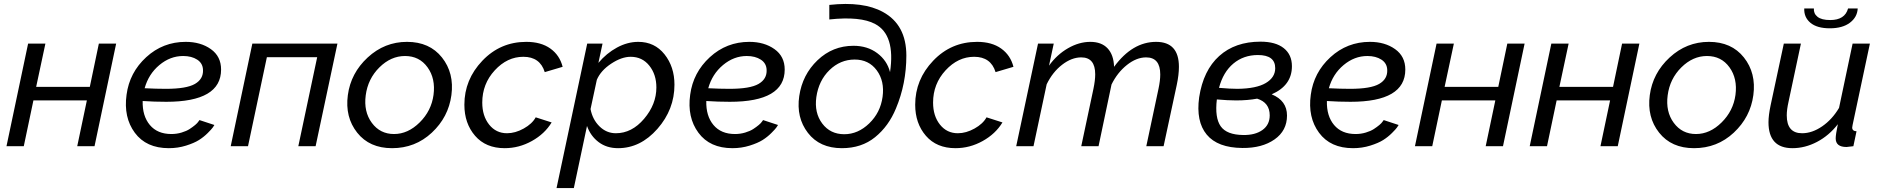

<svg xmlns="http://www.w3.org/2000/svg" viewBox="-20 -744 9563 977"><path d="M13 0 123 -522H211L164 -302H437L483 -522H571L461 0H373L422 -233H150L101 0Z M852 -62Q879 -62 904 -69.5Q929 -77 945 -87.5Q961 -98 973 -108Q985 -118 990 -126L995 -133L1071 -108Q1068 -103 1062.5 -95Q1057 -87 1037 -67Q1017 -47 992.5 -31.5Q968 -16 926.5 -3Q885 10 839 10Q724 10 666 -68.5Q608 -147 624 -262Q639 -375 724 -453Q809 -531 925 -531Q1001 -531 1053 -494Q1105 -457 1105 -390Q1105 -226 826 -226Q765 -226 706 -230Q704 -154 742.5 -108Q781 -62 852 -62ZM912 -459Q846 -459 791 -413Q736 -367 716 -295Q775 -292 824 -292Q929 -292 972 -317Q1015 -342 1013 -388Q1012 -422 983.5 -440.5Q955 -459 912 -459Z M1154 0 1264 -522H1697L1586 0H1498L1594 -453H1338L1242 0Z M1975 10Q1860 10 1797.5 -69Q1735 -148 1750 -260Q1765 -372 1851 -451.5Q1937 -531 2051 -531Q2166 -531 2229 -451.5Q2292 -372 2277 -260Q2262 -148 2177.5 -69Q2093 10 1975 10ZM2186 -261Q2197 -344 2155.5 -401.5Q2114 -459 2041 -459Q1969 -459 1910.5 -401Q1852 -343 1841 -259Q1830 -176 1872 -119Q1914 -62 1985 -62Q2056 -62 2115.5 -121Q2175 -180 2186 -261Z M2343 -211Q2343 -339 2434.5 -435Q2526 -531 2658 -531Q2733 -531 2780.5 -497Q2828 -463 2843 -404L2752 -377Q2728 -455 2643 -455Q2561 -455 2497.5 -386Q2434 -317 2434 -222Q2434 -154 2469 -110Q2504 -66 2560 -66Q2602 -66 2645 -90Q2688 -114 2706 -147L2787 -121Q2752 -63 2686.5 -26.5Q2621 10 2548 10Q2452 10 2397.5 -53Q2343 -116 2343 -211Z M2968 -522H3046L3025 -424Q3066 -473 3119.5 -502Q3173 -531 3228 -531Q3311 -531 3361.5 -467.5Q3412 -404 3412 -313Q3412 -187 3325.5 -88.5Q3239 10 3125 10Q3067 10 3026 -21Q2985 -52 2967 -103L2900 213H2812ZM3320 -299Q3320 -365 3284 -410Q3248 -455 3189 -455Q3143 -455 3090 -420Q3037 -385 3017 -338L2985 -189Q2995 -136 3030.5 -101Q3066 -66 3114 -66Q3195 -66 3257.5 -139.5Q3320 -213 3320 -299Z M3720 -62Q3747 -62 3772 -69.5Q3797 -77 3813 -87.5Q3829 -98 3841 -108Q3853 -118 3858 -126L3863 -133L3939 -108Q3936 -103 3930.5 -95Q3925 -87 3905 -67Q3885 -47 3860.5 -31.5Q3836 -16 3794.5 -3Q3753 10 3707 10Q3592 10 3534 -68.5Q3476 -147 3492 -262Q3507 -375 3592 -453Q3677 -531 3793 -531Q3869 -531 3921 -494Q3973 -457 3973 -390Q3973 -226 3694 -226Q3633 -226 3574 -230Q3572 -154 3610.5 -108Q3649 -62 3720 -62ZM3780 -459Q3714 -459 3659 -413Q3604 -367 3584 -295Q3643 -292 3692 -292Q3797 -292 3840 -317Q3883 -342 3881 -388Q3880 -422 3851.5 -440.5Q3823 -459 3780 -459Z M4264 10Q4151 10 4091 -68Q4031 -146 4047 -255Q4063 -364 4140 -437.5Q4217 -511 4323 -511Q4394 -511 4444 -473.5Q4494 -436 4509 -377Q4537 -567 4433 -622Q4359 -662 4200 -645V-719Q4373 -738 4473 -683Q4592 -618 4592 -461Q4592 -318 4539 -192Q4502 -102 4433 -46Q4364 10 4264 10ZM4276 -61Q4346 -61 4403 -116Q4460 -171 4471 -251Q4482 -331 4441.5 -386Q4401 -441 4329 -441Q4256 -441 4201 -387.5Q4146 -334 4134 -250Q4123 -170 4164 -115.5Q4205 -61 4276 -61Z M4637 -211Q4637 -339 4728.5 -435Q4820 -531 4952 -531Q5027 -531 5074.5 -497Q5122 -463 5137 -404L5046 -377Q5022 -455 4937 -455Q4855 -455 4791.5 -386Q4728 -317 4728 -222Q4728 -154 4763 -110Q4798 -66 4854 -66Q4896 -66 4939 -90Q4982 -114 5000 -147L5081 -121Q5046 -63 4980.5 -26.5Q4915 10 4842 10Q4746 10 4691.5 -53Q4637 -116 4637 -211Z M5262 -522H5342L5318 -410Q5358 -466 5414.5 -498.5Q5471 -531 5528 -531Q5585 -531 5616 -498Q5647 -465 5649 -404Q5742 -531 5863 -531Q5979 -531 5979 -404Q5979 -364 5968 -312L5901 0H5813L5875 -292Q5884 -334 5884 -365Q5884 -452 5812 -452Q5763 -452 5714.5 -413.5Q5666 -375 5636 -314L5570 0H5482L5544 -292Q5553 -335 5553 -366Q5553 -452 5482 -452Q5433 -452 5384.5 -414.5Q5336 -377 5306 -315L5239 0H5151Z M6451 -264Q6529 -232 6529 -156Q6529 -79 6465.5 -34.5Q6402 10 6302 9Q6176 8 6120.5 -59Q6065 -126 6082 -249Q6103 -386 6184 -459Q6265 -532 6394 -532Q6471 -532 6512.5 -499Q6554 -466 6554 -407Q6554 -309 6451 -264ZM6381 -464Q6308 -464 6256 -420.5Q6204 -377 6183 -297Q6240 -292 6277 -292Q6373 -293 6421 -321.5Q6469 -350 6469 -397Q6469 -464 6381 -464ZM6306 -57Q6367 -56 6404 -82.5Q6441 -109 6441 -157Q6441 -222 6377 -242Q6329 -233 6270 -233Q6229 -233 6172 -238Q6161 -145 6191.5 -101.5Q6222 -58 6306 -57Z M6878 -62Q6905 -62 6930 -69.5Q6955 -77 6971 -87.5Q6987 -98 6999 -108Q7011 -118 7016 -126L7021 -133L7097 -108Q7094 -103 7088.5 -95Q7083 -87 7063 -67Q7043 -47 7018.5 -31.5Q6994 -16 6952.5 -3Q6911 10 6865 10Q6750 10 6692 -68.5Q6634 -147 6650 -262Q6665 -375 6750 -453Q6835 -531 6951 -531Q7027 -531 7079 -494Q7131 -457 7131 -390Q7131 -226 6852 -226Q6791 -226 6732 -230Q6730 -154 6768.5 -108Q6807 -62 6878 -62ZM6938 -459Q6872 -459 6817 -413Q6762 -367 6742 -295Q6801 -292 6850 -292Q6955 -292 6998 -317Q7041 -342 7039 -388Q7038 -422 7009.5 -440.5Q6981 -459 6938 -459Z M7180 0 7290 -522H7378L7331 -302H7604L7650 -522H7738L7628 0H7540L7589 -233H7317L7268 0Z M7764 0 7874 -522H7962L7915 -302H8188L8234 -522H8322L8212 0H8124L8173 -233H7901L7852 0Z M8600 10Q8485 10 8422.5 -69Q8360 -148 8375 -260Q8390 -372 8476 -451.5Q8562 -531 8676 -531Q8791 -531 8854 -451.5Q8917 -372 8902 -260Q8887 -148 8802.5 -69Q8718 10 8600 10ZM8811 -261Q8822 -344 8780.5 -401.5Q8739 -459 8666 -459Q8594 -459 8535.5 -401Q8477 -343 8466 -259Q8455 -176 8497 -119Q8539 -62 8610 -62Q8681 -62 8740.5 -121Q8800 -180 8811 -261Z M9161 -701H9210Q9208 -675 9228.5 -658.5Q9249 -642 9293 -642Q9368 -642 9384 -701H9433Q9431 -657 9393.5 -628.5Q9356 -600 9291 -600Q9226 -600 9192.5 -628Q9159 -656 9161 -701ZM8979 -122Q8979 -157 8990 -209L9057 -522H9144L9081 -226Q9072 -186 9072 -157Q9072 -66 9150 -66Q9201 -66 9252 -101Q9303 -136 9338 -195L9407 -522H9495L9407 -108Q9405 -98 9405 -95Q9405 -77 9427 -76L9411 0Q9381 4 9376 4Q9321 4 9321 -40Q9321 -59 9332 -112Q9287 -54 9226 -22Q9165 10 9101 10Q8979 10 8979 -122Z"/></svg>

Font: Raleway-v4020 Medium
Style: Italic
Weight: 500
Italic angle: -12°
Designer: Matt McInerney, Pablo Impallari, Rodrigo Fuenzalida
Foundry: Matt McInerney, Pablo Impallari, Rodrigo Fuenzalida
Version: Version 4.020;PS 004.020;hotconv 1.0.88;makeotf.lib2.5.64775